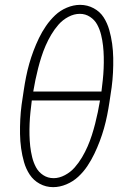

<svg xmlns="http://www.w3.org/2000/svg" viewBox="-20 -763 540 791"><path d="M199 8Q199 8 199 8Q199 8 199 8Q169 8 143.5 -6Q118 -20 102.5 -43.5Q87 -67 79 -95Q71 -123 67 -152Q63 -181 62.5 -211Q62 -241 63.5 -271Q65 -301 69 -331.5Q73 -362 78 -392Q82 -419 87.5 -446.5Q93 -474 100.5 -500.5Q108 -527 118 -553.5Q128 -580 140.5 -606Q153 -632 169.5 -656Q186 -680 207 -700Q228 -720 255.5 -731.5Q283 -743 310 -743Q310 -743 310 -743Q310 -743 310 -743Q340 -743 366 -729Q392 -715 407 -691.5Q422 -668 430 -640Q438 -612 442 -583Q446 -554 446.5 -524Q447 -494 445.5 -464Q444 -434 440 -403.5Q436 -373 431 -343Q427 -316 421.5 -288.5Q416 -261 408.5 -234.5Q401 -208 391 -181.5Q381 -155 368.5 -129Q356 -103 340 -79Q324 -55 302.5 -35Q281 -15 253.5 -3.5Q226 8 199 8ZM117 -386H398Q401 -410 403.5 -433.5Q406 -457 407 -481Q408 -505 407.5 -528.5Q407 -552 404.5 -574.5Q402 -597 396.5 -619.5Q391 -642 380.5 -661.5Q370 -681 351 -693.5Q332 -706 309 -706Q285 -706 261.5 -693.5Q238 -681 221 -661.5Q204 -642 191 -620Q178 -598 168 -575Q158 -552 150.5 -528.5Q143 -505 137 -481.5Q131 -458 126 -434Q121 -410 117 -386Q117 -386 117 -386Q117 -386 117 -386ZM201 -29Q224 -29 247.5 -41.5Q271 -54 288 -73.5Q305 -93 318 -115Q331 -137 341 -160Q351 -183 358.5 -206.5Q366 -230 372 -253.5Q378 -277 383 -301Q388 -325 392 -349Q392 -349 392 -349Q392 -349 392 -349H111Q108 -325 105.5 -301.5Q103 -278 102 -254Q101 -230 101.5 -206.5Q102 -183 104.5 -160.5Q107 -138 112.5 -115.5Q118 -93 128.5 -73.5Q139 -54 158 -41.5Q177 -29 201 -29Z"/></svg>

Font: Iosevka SS04 XLt Obl
Style: Regular
Weight: 200
Italic angle: -9°
Monospace: yes
Designer: Belleve Invis
Foundry: Belleve Invis
Version: Version 19.0.0; ttfautohint (v1.8.4)